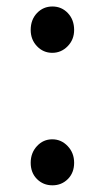

<svg xmlns="http://www.w3.org/2000/svg" viewBox="-20 -550 317 583"><path d="M73.2 -459Q73.2 -490.2 92.3 -510.3Q111.3 -530.3 139.2 -530.3Q167 -530.3 186 -510.3Q205.1 -490.2 205.1 -459Q205.1 -429.7 185.5 -409.7Q166 -389.6 138.7 -389.6Q111.3 -389.6 92.3 -409.7Q73.2 -429.7 73.2 -459ZM186 -6.3Q167 12.7 139.2 12.7Q111.3 12.7 92.3 -6.3Q73.2 -25.4 73.2 -55.7Q73.2 -85.9 92.3 -106.4Q111.3 -127 138.7 -127Q166 -127 185.5 -106.4Q205.1 -85.9 205.1 -55.7Q205.1 -25.4 186 -6.3Z"/></svg>

Font: Gen Jyuu GothicX Regular
Style: Regular
Weight: 400
Designer: [Source Han Sans]
Ryoko NISHIZUKA  (kana & ideographs); Paul D. Hunt (Latin, Greek & Cyrillic); Wenlong ZHANG  (bopomofo
Version: Version 1.002.20150607